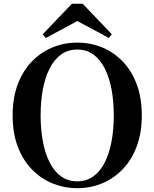

<svg xmlns="http://www.w3.org/2000/svg" viewBox="-20 -987 825 1026"><path d="M421.9 -967 577.5 -803.8 561.9 -784.1 353.1 -896.1H433.2L224.9 -784.1L208.5 -803.8L364.1 -967ZM392.9 18.6Q324.2 18.6 261.8 -6.5Q199.5 -31.6 151.1 -81Q102.7 -130.4 75.1 -202.8Q47.6 -275.2 47.6 -370.5Q47.6 -464.8 75.1 -537.3Q102.7 -609.9 151.1 -659.3Q199.5 -708.6 261.8 -734Q324.2 -759.4 392.9 -759.4Q462.5 -759.4 524.4 -734.3Q586.3 -709.2 634.4 -659.8Q682.6 -610.4 710.1 -537.9Q737.7 -465.3 737.7 -370.5Q737.7 -276.2 710.1 -203.4Q682.6 -130.6 634.4 -81.3Q586.3 -31.9 524.4 -6.6Q462.5 18.6 392.9 18.6ZM392.9 -18Q442.6 -18 479.3 -44.8Q515.9 -71.5 540 -119.4Q564.1 -167.3 576.1 -231.5Q588 -295.6 588 -370.5Q588 -445.3 576.1 -509.2Q564.1 -573 540 -620.8Q515.9 -668.7 479.3 -695.5Q442.6 -722.2 392.9 -722.2Q343.1 -722.2 306.2 -695.5Q269.3 -668.7 245.1 -620.8Q220.9 -573 209 -509.2Q197 -445.3 197 -370.5Q197 -295.6 209 -231.5Q220.9 -167.3 245.1 -119.4Q269.3 -71.5 306.2 -44.8Q343.1 -18 392.9 -18Z"/></svg>

Font: Noto Serif HK ExtraLight
Style: Regular
Weight: 200
Designer: Ryoko NISHIZUKA 西塚涼子 (kana & ideographs); Frank Grießhammer (Latin, Greek & Cyrillic); Wenlong ZHANG 张文龙 (bopomofo); San
Foundry: Adobe
Version: Version 2.002-H1;hotconv 1.1.0;makeotfexe 2.6.0